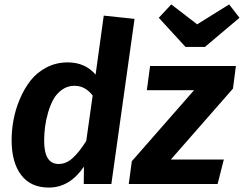

<svg xmlns="http://www.w3.org/2000/svg" viewBox="-20 -826 1095 862"><path d="M1008.8 -806.2 1055.2 -746.1 899.9 -615.2H813L692.9 -746.1L749 -806.2L865.2 -716.8ZM445.8 -755.9 584 -741.2 480 0H356L356.9 -78.1Q293 16.1 199.2 16.1Q117.7 16.1 75 -40.3Q32.2 -96.7 32.2 -196.8Q32.2 -241.7 40.8 -288.1Q49.3 -334.5 69.1 -381.3Q88.9 -428.2 117.2 -464.4Q145.5 -500.5 188.7 -523.2Q231.9 -545.9 284.2 -545.9Q361.8 -545.9 409.2 -491.2ZM1039.1 -529.8 1025.9 -428.2 747.1 -109.9H984.9L957 0H558.1L571.8 -102.1L851.1 -420.9H639.2L653.8 -529.8ZM314 -440.9Q283.7 -440.9 259.3 -423.8Q234.9 -406.7 220.2 -380.6Q205.6 -354.5 195.8 -320.6Q186 -286.6 182.1 -255.4Q178.2 -224.1 178.2 -193.8Q178.2 -89.8 243.2 -89.8Q277.3 -89.8 306.6 -116.7Q335.9 -143.6 367.2 -192.9L396 -397Q362.8 -440.9 314 -440.9Z"/></svg>

Font: FiraGO SemiBold
Style: Italic
Weight: 600
Italic angle: -8°
Designer: bBox Type GmbH
Foundry: bBox Type GmbH
Version: Version 1.001;PS 001.001;hotconv 1.0.88;makeotf.lib2.5.64775